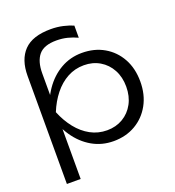

<svg xmlns="http://www.w3.org/2000/svg" viewBox="-165 -912 1098 1205"><g transform="rotate(-20 384.5 -309.0)"><path d="M123 -282Q145 -370 190.5 -436Q236 -502 300.5 -539Q365 -576 443 -576Q526 -576 590 -539Q654 -502 690.5 -436Q727 -370 727 -282Q727 -195 690.5 -128.5Q654 -62 590 -24.5Q526 13 443 13Q365 13 300.5 -24Q236 -61 190.5 -127.5Q145 -194 123 -282ZM633 -282Q633 -346 606.5 -395Q580 -444 533.5 -471.5Q487 -499 428 -499Q368 -499 317.5 -471.5Q267 -444 228 -395Q189 -346 163 -282Q189 -218 228 -169Q267 -120 317.5 -92.5Q368 -65 428 -65Q487 -65 533.5 -92.5Q580 -120 606.5 -169Q633 -218 633 -282ZM74 -556Q74 -665 131 -724Q188 -783 310 -783Q354 -783 392.5 -774Q431 -765 458 -753V-672Q426 -687 392 -695.5Q358 -704 319 -704Q236 -704 201 -662Q166 -620 166 -540V-350L161 -332V-241L166 -212V165H74Z"/></g></svg>

Font: Unbounded Light
Style: Regular
Weight: 300
Designer: Luke Prowse, Jean-Baptiste Morizot, Fátima Lázaro, Florian Runge
Foundry: NaN
Version: Version 1.700